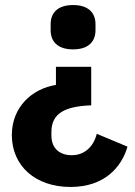

<svg xmlns="http://www.w3.org/2000/svg" viewBox="-20 -557 534 762"><path d="M260 185C396 185 463 105 486 25L364 -26C352 23 317 59 265 59C217 59 184 32 184 -19V-33C184 -107 237 -135 342 -139V-292H202V-220C108 -205 27 -133 27 -21C27 101 120 185 260 185ZM270 -361C333 -361 359 -394 359 -437V-461C359 -504 333 -537 270 -537C207 -537 181 -504 181 -461V-437C181 -394 207 -361 270 -361Z"/></svg>

Font: IBM Plex Thai Looped
Style: Bold
Weight: 700
Designer: Mike Abbink, Paul van der Laan, Pieter van Rosmalen, Ben Mitchell, Mark Frömberg
Foundry: Bold Monday
Version: Version 1.0